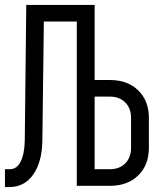

<svg xmlns="http://www.w3.org/2000/svg" viewBox="-25 -750 645 775"><path d="M-5 5V-67H15Q43 -67 58.5 -98Q74 -129 75 -184L81 -730H357V-427H419Q490 -427 533 -385Q576 -343 576 -274V-154Q576 -84 533 -42Q490 0 419 0H285V-663H152L146 -184Q145 -97 109.5 -46Q74 5 13 5ZM419 -67Q457 -67 480.5 -90.5Q504 -114 504 -154V-274Q504 -313 480.5 -336.5Q457 -360 419 -360H357V-67Z"/></svg>

Font: JetBrains Mono Semi Light
Style: Regular
Weight: 350
Monospace: yes
Designer: Philipp Nurullin, Konstantin Bulenkov
Foundry: JetBrains
Version: 2.002